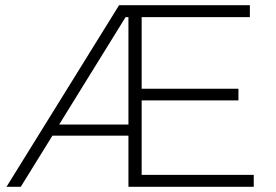

<svg xmlns="http://www.w3.org/2000/svg" viewBox="-20 -720 1062 740"><path d="M439 -700H943V-654H526V-378H899V-333H526V-46H958V0H475V-197H182L60 0H5ZM475 -240V-654H464L208 -240Z"/></svg>

Font: Goldbeck Next Light
Style: Regular
Weight: 300
Designer: Julieta Ulanovsky
Foundry: Julieta Ulanovsky
Version: Version 7.200